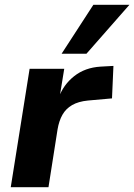

<svg xmlns="http://www.w3.org/2000/svg" viewBox="-20 -784 562 804"><path d="M25 0 104 -496H249L229 -373H225Q245 -429 290.5 -465Q336 -501 401 -505L455 -508L449 -372L348 -363Q308 -359 282 -344Q256 -329 241.5 -303.5Q227 -278 221 -242L183 0ZM238 -559 371 -764H522L342 -559Z"/></svg>

Font: Nunito Sans 10pt ExtraBold
Style: Italic
Weight: 800
Italic angle: -9°
Designer: Vernon Adams
Foundry: Vernon Adams
Version: Version 3.101;gftools[0.9.27]